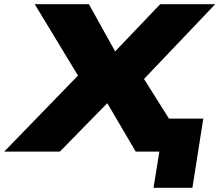

<svg xmlns="http://www.w3.org/2000/svg" viewBox="-66 -725 1049 918"><path d="M668 173 696 0H625L650 -158H906L854 173ZM-46 0 345 -403 340 -309 100 -705H359L493 -464H470L700 -705H963L586 -309L589 -401L841 0H583L438 -247L461 -246L220 0Z"/></svg>

Font: Nunito Sans 7pt Expanded Black
Style: Italic
Weight: 900
Width: 7
Italic angle: -9°
Designer: Vernon Adams
Foundry: Vernon Adams
Version: Version 3.101;gftools[0.9.27]